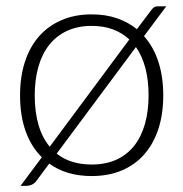

<svg xmlns="http://www.w3.org/2000/svg" viewBox="-20 -551 581 608"><path d="M436 -436.5Q466 -403 481.5 -355.5Q497 -308 497 -249Q497 -190.5 481.8 -143.5Q466.5 -96.5 437.5 -63Q408.5 -29.5 366.2 -11.5Q324 6.5 270.5 6.5Q190 6.5 136 -33L95.5 21.5Q89 30 80.8 33.8Q72.5 37.5 64 37.5H45L112.5 -53Q78.5 -86.5 61 -136Q43.5 -185.5 43.5 -249Q43.5 -307.5 58.8 -354.8Q74 -402 103.2 -435.5Q132.5 -469 174.8 -487.2Q217 -505.5 270.5 -505.5Q314.5 -505.5 350.2 -493.2Q386 -481 413.5 -458.5L457 -516.5Q462.5 -524 467.2 -527.5Q472 -531 481.5 -531H506.5ZM90 -249Q90 -197 101.8 -156Q113.5 -115 137.5 -86.5L389.5 -426Q367 -447 337.5 -458Q308 -469 270.5 -469Q226 -469 192.2 -453.2Q158.5 -437.5 135.8 -408.8Q113 -380 101.5 -339.2Q90 -298.5 90 -249ZM270.5 -30Q315 -30 348.8 -45.5Q382.5 -61 405 -89.5Q427.5 -118 439 -158.5Q450.5 -199 450.5 -249Q450.5 -344.5 410.5 -402L159.5 -64.5Q203 -30 270.5 -30Z"/></svg>

Font: Lato TR Light
Style: Regular
Weight: 300
Designer: Lukasz Dziedzic
Foundry: Lukasz Dziedzic
Version: Version 1.104 2013